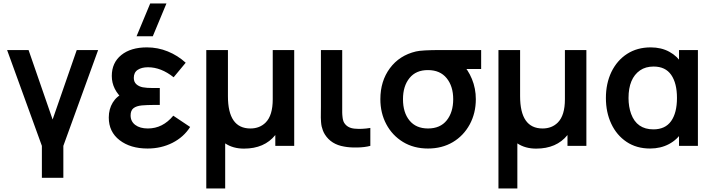

<svg xmlns="http://www.w3.org/2000/svg" viewBox="-20 -822 4023 1082"><path d="M337 180H216V0L20 -540H141L276.5 -148.5L412.5 -540H533L337 0Z M918 -802.5 841 -617.5H749.5L826.5 -802.5ZM811.5 15Q715 15 654 -32Q593 -79 593 -159.5Q593 -207.5 615.5 -244.2Q638 -281 679.5 -298L677.5 -259Q610 -317 610 -394Q610 -468.5 663.5 -511.8Q717 -555 808 -555Q869.5 -555 925.5 -532.2Q981.5 -509.5 1026.5 -468.5L958.5 -386.5Q887.5 -443 814 -443Q778.5 -443 756.2 -428.5Q734 -414 734 -383Q734 -360 748.8 -347Q763.5 -334 785.2 -330Q807 -326 840.5 -326H880.5V-230.5H840.5Q811 -230.5 779.5 -228Q748.5 -225 732.2 -212.2Q716 -199.5 716 -171.5Q716 -138 742.2 -118Q768.5 -98 813.5 -98Q897 -98 956.5 -170L1051.5 -106.5Q1015.5 -49.5 952 -17.2Q888.5 15 811.5 15Z M1249 240H1142.5V-540H1264.5V-280Q1264.5 -98 1391 -98Q1443.5 -98 1477 -131.5Q1517 -171.5 1517 -262.5V-540H1638V0H1531.5V-61Q1470 15.5 1355 15.5Q1293 15.5 1249 -14Z M1919.5 4Q1846.5 -8 1811 -64Q1804 -75 1799.5 -87.2Q1795 -99.5 1792.8 -109Q1790.5 -118.5 1789.2 -134.5Q1788 -150.5 1788 -159Q1788 -167.5 1788.2 -189.2Q1788.5 -211 1788.5 -220.5V-540H1908.5V-227.5Q1908.5 -223 1908.5 -213.2Q1908.5 -203.5 1908.5 -199.5Q1908.5 -195.5 1908.5 -187.5Q1908.5 -179.5 1909 -175.8Q1909.5 -172 1910 -165.5Q1910.5 -159 1911.2 -155.2Q1912 -151.5 1913 -146.5Q1914 -141.5 1915.8 -137.5Q1917.5 -133.5 1919.5 -130Q1938 -100.5 1978.5 -97Q2018.5 -93 2067 -101V0Q2035.5 8.5 1992.5 9.2Q1949.5 10 1919.5 4Z M2392 15Q2312 15 2251 -22Q2190.5 -59 2157 -122Q2123.5 -185 2123.5 -263Q2123.5 -365 2177.2 -437.5Q2231 -510 2324 -532Q2356.5 -540 2465.5 -540H2691.5V-433H2553.5L2581.5 -465.5Q2617.5 -430 2639.5 -376.8Q2661.5 -323.5 2661.5 -263Q2661.5 -185 2627.5 -121.5Q2592.5 -57 2531.8 -21Q2471 15 2392 15ZM2392 -98Q2461 -98 2497.5 -143.8Q2534 -189.5 2534 -263Q2534 -336 2497 -381.5Q2460 -427 2392 -427Q2324.5 -427.5 2287.8 -382.2Q2251 -337 2251 -263Q2251 -187.5 2287.8 -142.8Q2324.5 -98 2392 -98Z M2895.5 240H2789V-540H2911V-280Q2911 -98 3037.5 -98Q3090 -98 3123.5 -131.5Q3163.5 -171.5 3163.5 -262.5V-540H3284.5V0H3178V-61Q3116.5 15.5 3001.5 15.5Q2939.5 15.5 2895.5 -14Z M3643.5 15Q3567 15 3511 -22.5Q3455 -60 3424.8 -124.5Q3394.5 -189 3394.5 -270Q3394.5 -351.5 3425.5 -416.5Q3457.5 -482 3514.2 -518.5Q3571 -555 3647 -555Q3706.5 -555 3752 -530.2Q3797.5 -505.5 3825 -461L3806.5 -435.5V-540H3913V0H3806.5V-105.5L3825 -80.5Q3797.5 -35.5 3750.2 -10.2Q3703 15 3643.5 15ZM3662 -93Q3729 -93 3762 -139.5Q3795 -186 3795 -270Q3795 -353 3762.5 -400Q3730 -447 3663.5 -447Q3618 -447 3587 -425.5Q3522 -380.5 3522 -269.5Q3522 -221 3536.5 -180.5Q3568.5 -93 3662 -93Z"/></svg>

Font: Vortex Mix
Style: Bold
Weight: 700
Designer: Mikhail Sharanda
Foundry: Mikhail Sharanda
Version: Version 4.504;Glyphs 3.1.2 (3151)